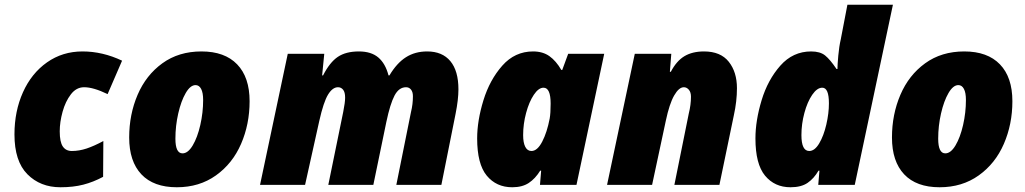

<svg xmlns="http://www.w3.org/2000/svg" viewBox="-20 -780 4326 810"><path d="M41 -213Q41 -311 77 -391Q113 -471 178.5 -517Q244 -563 328 -563Q413 -563 495 -524L434 -383Q374 -412 335 -412Q302 -412 279 -382Q256 -352 244 -308.5Q232 -265 232 -226Q232 -181 245 -162Q258 -143 283 -143Q314 -143 345.5 -153.5Q377 -164 416 -185L415 -34Q374 -12 331.5 -1Q289 10 235 10Q150 10 95.5 -45Q41 -100 41 -213Z M525 -200Q525 -297 560.5 -380Q596 -463 665 -513Q734 -563 830 -563Q928 -563 980.5 -508.5Q1033 -454 1033 -353Q1033 -256 997 -173Q961 -90 891 -40Q821 10 726 10Q628 10 576.5 -44.5Q525 -99 525 -200ZM837 -358Q837 -389 828.5 -405Q820 -421 805 -421Q783 -421 763.5 -387.5Q744 -354 732 -301.5Q720 -249 720 -195Q720 -133 750 -133Q773 -133 793 -166.5Q813 -200 825 -252.5Q837 -305 837 -358Z M1194 -553H1348L1339 -462H1343Q1371 -517 1405 -540Q1439 -563 1494 -563Q1546 -563 1576 -537.5Q1606 -512 1619 -462H1623Q1654 -514 1692.5 -538.5Q1731 -563 1782 -563Q1846 -563 1880 -522Q1914 -481 1914 -403Q1914 -360 1902 -300L1842 0H1652L1714 -308Q1722 -340 1722 -374Q1722 -392 1714 -402Q1706 -412 1693 -412Q1663 -412 1644.5 -377Q1626 -342 1610 -266L1555 0H1365L1428 -308Q1436 -348 1436 -368Q1436 -391 1427.5 -401.5Q1419 -412 1406 -412Q1383 -412 1364 -381Q1345 -350 1327 -270L1267 0H1077Z M1993 -196Q1993 -271 2019.5 -357Q2046 -443 2099 -503Q2152 -563 2229 -563Q2270 -563 2298 -543Q2326 -523 2348 -485H2352L2377 -553H2529L2412 0H2258L2263 -60H2259Q2238 -26 2210.5 -8Q2183 10 2141 10Q2074 10 2033.5 -39Q1993 -88 1993 -196ZM2299 -280Q2303 -302 2303 -343Q2303 -410 2273 -410Q2252 -410 2232 -380Q2212 -350 2199.5 -303.5Q2187 -257 2187 -210Q2187 -178 2196 -160.5Q2205 -143 2222 -143Q2247 -143 2267.5 -182.5Q2288 -222 2299 -280Z M2658 -553H2812L2806 -477H2810Q2834 -523 2867.5 -543Q2901 -563 2950 -563Q3020 -563 3054.5 -519.5Q3089 -476 3089 -408Q3089 -353 3076 -294L3015 0H2825L2886 -302Q2895 -338 2895 -372Q2895 -391 2886 -401.5Q2877 -412 2865 -412Q2844 -412 2824 -377Q2804 -342 2789 -271L2731 0H2541Z M3167 -196Q3167 -271 3193 -357Q3219 -443 3272 -503Q3325 -563 3402 -563Q3440 -563 3461 -546Q3482 -529 3509 -489H3513Q3513 -506 3516.5 -545Q3520 -584 3527 -614L3555 -760H3747L3586 0H3432L3437 -60H3433Q3414 -27 3387 -8.5Q3360 10 3315 10Q3248 10 3207.5 -39Q3167 -88 3167 -196ZM3477 -344Q3477 -410 3449 -410Q3427 -410 3406.5 -380Q3386 -350 3373.5 -303.5Q3361 -257 3361 -210Q3361 -143 3394 -143Q3417 -143 3436 -175Q3455 -207 3466 -254.5Q3477 -302 3477 -344Z M3743 -200Q3743 -297 3778.5 -380Q3814 -463 3883 -513Q3952 -563 4048 -563Q4146 -563 4198.5 -508.5Q4251 -454 4251 -353Q4251 -256 4215 -173Q4179 -90 4109 -40Q4039 10 3944 10Q3846 10 3794.5 -44.5Q3743 -99 3743 -200ZM4055 -358Q4055 -389 4046.5 -405Q4038 -421 4023 -421Q4001 -421 3981.5 -387.5Q3962 -354 3950 -301.5Q3938 -249 3938 -195Q3938 -133 3968 -133Q3991 -133 4011 -166.5Q4031 -200 4043 -252.5Q4055 -305 4055 -358Z"/></svg>

Font: Noto Sans Display Black
Style: Italic
Weight: 900
Italic angle: -12°
Designer: Monotype Design team
Foundry: Monotype Imaging Inc.
Version: Version 1.000